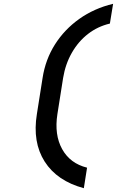

<svg xmlns="http://www.w3.org/2000/svg" viewBox="-20 -865 640 1010"><path d="M421 125Q280 87 215 -15Q150 -117 174 -265L204 -455Q219 -552 269 -631Q319 -710 397 -765.5Q475 -821 575 -845L558 -741Q494 -726 443 -686.5Q392 -647 358 -587.5Q324 -528 312 -455L282 -265Q265 -156 307 -80.5Q349 -5 438 17Z"/></svg>

Font: NKDuy Mono SemiBold
Style: Italic
Weight: 600
Italic angle: -9°
Monospace: yes
Designer: NKDuy
Foundry: NKDuy
Version: Version 2.251; ttfautohint (v1.8.4.7-5d5b)